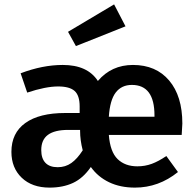

<svg xmlns="http://www.w3.org/2000/svg" viewBox="-20 -840 889 875"><path d="M808 -225H476Q482 -148 516 -115Q550 -82 606 -82Q641 -82 672 -93.5Q703 -105 738 -129L791 -56Q703 15 595 15Q528 15 477 -9.5Q426 -34 394 -79Q359 -28 313 -6.5Q267 15 206 15Q126 15 79 -30Q32 -75 32 -148Q32 -234 95.5 -279.5Q159 -325 277 -325H343V-355Q343 -405 320 -425.5Q297 -446 245 -446Q188 -446 104 -418L74 -506Q174 -544 266 -544Q379 -544 426 -471Q488 -544 586 -544Q691 -544 751 -473Q811 -402 811 -277Q811 -267 808 -225ZM684 -314Q684 -453 581 -453Q534 -453 507.5 -418.5Q481 -384 476 -308H684ZM357 -155Q345 -201 345 -244V-248H291Q229 -248 198.5 -225.5Q168 -203 168 -156Q168 -118 187 -98Q206 -78 243 -78Q278 -78 305 -97Q332 -116 357 -155ZM552 -720 326 -630 290 -695 500 -820Z"/></svg>

Font: Fira Sans Medium
Style: Regular
Weight: 500
Designer: bBox Type GmbH & Carrois Corporate GbR & Edenspiekermann AG
Foundry: bBox Type GmbH & Carrois Corporate GbR & Edenspiekermann AG
Version: Version 4.301